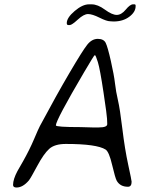

<svg xmlns="http://www.w3.org/2000/svg" viewBox="-20 -879 675 869"><path d="M410.2 -628.9H408.2Q405.8 -628.9 360.4 -551.8Q232.9 -335 232.9 -311.5Q232.9 -303.7 344.7 -303.7L398.4 -302.2H426.8Q465.3 -302.2 465.3 -316.9V-321.3Q464.4 -330.1 464.4 -342.3Q464.4 -354.5 448.5 -460.7Q432.6 -566.9 422.9 -597.9Q413.1 -628.9 410.2 -628.9ZM582 -859.4H588.4Q593.8 -859.4 593.8 -854V-850.6Q593.8 -824.7 565.2 -803.2Q536.6 -781.7 493.7 -781.7L478.5 -782.7Q462.9 -782.7 430.2 -799.1Q397.5 -815.4 378.4 -815.4Q359.4 -815.4 332.3 -790.5Q305.2 -765.6 295.9 -765.6H289.1Q282.2 -765.6 282.2 -774.4Q282.2 -798.8 317.9 -829.1Q353.5 -859.4 382.8 -859.4H394.5Q422.4 -859.4 454.8 -835.4Q487.3 -811.5 508.3 -811.5Q529.3 -811.5 549.1 -835.4Q568.8 -859.4 582 -859.4ZM575.7 -56.6Q575.7 -33.7 559.1 -33.7Q523.9 -33.7 508.3 -61Q501.5 -73.2 487.5 -132.6Q473.6 -191.9 458 -202.1Q418 -227.5 277.8 -227.5Q227.5 -227.5 202.6 -205.1Q177.7 -182.6 148.4 -127.7Q119.1 -72.8 110.8 -62.5Q83.5 -30.3 54.7 -30.3Q39.1 -30.3 39.1 -42Q39.1 -67.4 59.1 -105L84 -148.4Q113.8 -201.2 134 -249Q154.3 -296.9 160.6 -308.6Q236.3 -450.2 295.2 -550.3Q354 -650.4 375 -676.8Q396 -703.1 422.6 -703.1Q449.2 -703.1 458.3 -685.1Q467.3 -667 481.7 -603.3Q496.1 -539.6 500.5 -501.5Q504.9 -463.4 513.9 -425Q522.9 -386.7 533.9 -295.4Q544.9 -204.1 560.3 -133.3Q575.7 -62.5 575.7 -56.6Z"/></svg>

Font: Averia Sans Libre Light
Style: Italic
Weight: 300
Italic angle: -8.5°
Version: Version 1.002